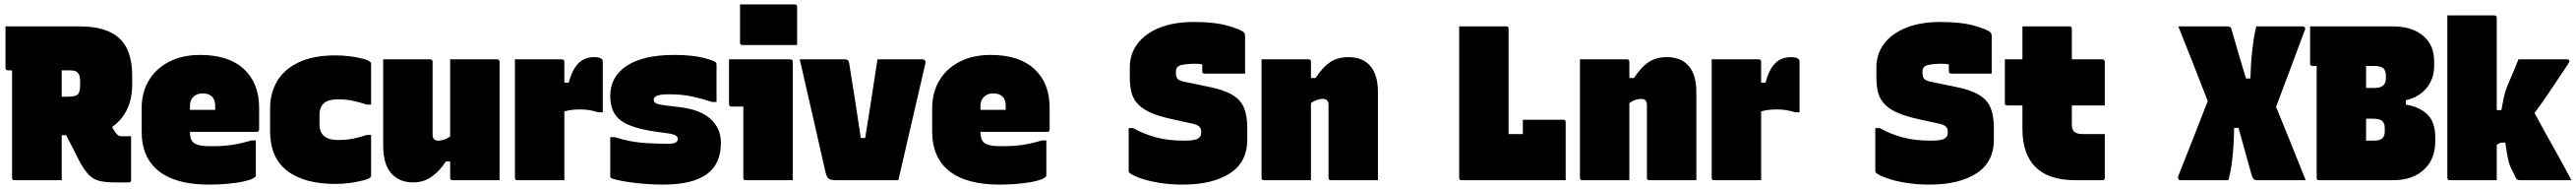

<svg xmlns="http://www.w3.org/2000/svg" viewBox="-20 -820 11730 860"><path d="M261 0H46Q35 0 35 -11V-500H16Q5 -500 5 -511V-700H341Q465 -700 523.5 -646Q582 -592 582 -476V-436Q582 -369 557.5 -320Q533 -271 490 -242Q497 -231 503 -221Q510 -211 516.5 -205.5Q523 -200 533 -200H577V-1Q577 10 566 10H503Q458 10 430.5 2.5Q403 -5 383.5 -25.5Q364 -46 342 -86Q327 -116 312 -145.5Q297 -175 281 -205H261ZM293 -500H261V-380H289Q324 -380 334.5 -391Q345 -402 345 -436V-449Q345 -480 333 -490Q326 -497 315.5 -498.5Q305 -500 293 -500Z M892 -570Q1021 -570 1090.5 -506Q1160 -442 1160 -329V-231Q1160 -220 1149 -220H845Q845 -206 848 -193.5Q851 -181 859 -173Q868 -164 888 -159Q908 -154 954 -155Q999 -155 1038.5 -161Q1078 -167 1125 -181H1145V-23Q1145 -18 1142 -15Q1132 -5 1100.5 3Q1069 11 1025 15.5Q981 20 931 20Q781 20 703 -41.5Q625 -103 625 -223V-327Q625 -399 657.5 -453.5Q690 -508 750 -539Q810 -570 892 -570ZM903 -395Q877 -395 861 -379.5Q845 -364 845 -339V-320H960V-335Q960 -352 956.5 -362.5Q953 -373 946 -380Q931 -395 903 -395Z M1509 -568Q1543 -568 1576.5 -563.5Q1610 -559 1635 -552Q1660 -545 1667 -537Q1670 -534 1670 -529V-344H1650Q1617 -355 1587.5 -361.5Q1558 -368 1517 -368Q1435 -368 1435 -298V-253Q1435 -218 1457 -200Q1479 -183 1517 -183Q1558 -183 1587.5 -189Q1617 -195 1650 -206H1670V-21Q1670 -16 1667 -13Q1660 -6 1635.5 0.5Q1611 7 1577 12Q1543 17 1509 17Q1365 17 1287.5 -43Q1210 -103 1210 -223V-328Q1210 -396 1242 -450.5Q1274 -505 1340.5 -536.5Q1407 -568 1509 -568Z M1939 -550Q1950 -550 1950 -539V-208Q1950 -180 1975 -180Q1988 -180 2001 -184Q2014 -188 2030 -199V-550H2244Q2255 -550 2255 -539V0H2041Q2030 0 2030 -11V-85H2010Q1986 -46 1948.5 -18Q1911 10 1861 10Q1799 10 1762 -31Q1725 -72 1725 -158V-550Z M2550 0H2336Q2325 0 2325 -11V-550H2539Q2550 -550 2550 -539V-444H2570Q2585 -501 2612.5 -530.5Q2640 -560 2687 -560Q2703 -560 2710.5 -557Q2718 -554 2721 -551Q2725 -547 2725 -539V-309H2705Q2665 -322 2623 -322Q2579 -322 2550 -313Z M3024 -166Q3050 -166 3058.5 -172.5Q3067 -179 3067 -188Q3067 -196 3058.5 -202.5Q3050 -209 3024 -213L2966 -221Q2857 -236 2808 -271Q2759 -306 2759 -384Q2759 -471 2834 -520.5Q2909 -570 3050 -570Q3132 -570 3182.5 -557Q3233 -544 3240 -536Q3243 -533 3243 -526V-356H3223Q3177 -371 3131.5 -381Q3086 -391 3025 -391Q2957 -391 2957 -367Q2957 -354 2969 -349Q2981 -344 3012 -340L3072 -333Q3168 -322 3215.5 -279Q3263 -236 3263 -170Q3263 -73 3197.5 -26.5Q3132 20 2999 20Q2961 20 2921 17Q2881 14 2846.5 9Q2812 4 2789 -1.5Q2766 -7 2761 -11Q2759 -13 2759 -18V-196H2779Q2817 -184 2852 -177.5Q2887 -171 2928 -168.5Q2969 -166 3024 -166Z M3365 -11V-335H3311Q3300 -335 3300 -346V-550H3579Q3590 -550 3590 -539V0H3376Q3365 0 3365 -11ZM3350 -800H3599Q3610 -800 3610 -789V-615H3361Q3350 -615 3350 -626Z M3830 -550Q3844 -550 3847 -533Q3861 -448 3874.5 -360Q3888 -272 3900 -192H3920Q3934 -278 3948 -368.5Q3962 -459 3976 -550H4181Q4189 -550 4192.5 -544.5Q4196 -539 4194 -531Q4163 -398 4132.5 -265.5Q4102 -133 4071 0H3785Q3763 0 3753.5 -7Q3744 -14 3738 -42Q3712 -155 3682.5 -286Q3653 -417 3622 -550Z M4492 -570Q4621 -570 4690.5 -506Q4760 -442 4760 -329V-231Q4760 -220 4749 -220H4445Q4445 -206 4448 -193.5Q4451 -181 4459 -173Q4468 -164 4488 -159Q4508 -154 4554 -155Q4599 -155 4638.5 -161Q4678 -167 4725 -181H4745V-23Q4745 -18 4742 -15Q4732 -5 4700.5 3Q4669 11 4625 15.5Q4581 20 4531 20Q4381 20 4303 -41.5Q4225 -103 4225 -223V-327Q4225 -399 4257.5 -453.5Q4290 -508 4350 -539Q4410 -570 4492 -570ZM4503 -395Q4477 -395 4461 -379.5Q4445 -364 4445 -339V-320H4560V-335Q4560 -352 4556.5 -362.5Q4553 -373 4546 -380Q4531 -395 4503 -395Z M5416 -720Q5511 -720 5571 -703Q5631 -686 5644 -673Q5650 -667 5650 -656V-485H5465Q5455 -485 5455 -496V-527Q5441 -530 5422 -530Q5388 -530 5361.5 -524.5Q5335 -519 5335 -495V-485Q5335 -471 5342.5 -461.5Q5350 -452 5378 -447L5480 -426Q5552 -412 5591 -389Q5630 -366 5645 -329.5Q5660 -293 5660 -237V-185Q5660 -82 5580.5 -31Q5501 20 5366 20Q5308 20 5257 11.5Q5206 3 5170.5 -10Q5135 -23 5123 -34Q5120 -37 5120 -42V-237H5140Q5191 -209 5246.5 -194.5Q5302 -180 5372 -180Q5422 -180 5436 -190Q5450 -200 5450 -213V-224Q5450 -234 5441.5 -243.5Q5433 -253 5407 -258L5316 -278Q5252 -292 5213.5 -310.5Q5175 -329 5156 -353Q5137 -377 5131 -405.5Q5125 -434 5125 -468V-513Q5125 -575 5160.5 -621.5Q5196 -668 5261 -694Q5326 -720 5416 -720Z M5950 0H5736Q5725 0 5725 -11V-550H5939Q5950 -550 5950 -539V-465H5971Q6003 -514 6037 -537Q6071 -560 6121 -560Q6186 -560 6220.5 -519.5Q6255 -479 6255 -402V0H6041Q6030 0 6030 -11V-342Q6030 -370 6005 -370Q5992 -370 5979 -366Q5966 -362 5950 -351Z M6636 0Q6625 0 6625 -11V-700H6839Q6850 -700 6850 -689V-210H6915V-275H7099Q7110 -275 7110 -265V0Z M7400 0H7186Q7175 0 7175 -11V-550H7389Q7400 -550 7400 -539V-465H7421Q7453 -514 7487 -537Q7521 -560 7571 -560Q7636 -560 7670.5 -519.5Q7705 -479 7705 -402V0H7491Q7480 0 7480 -11V-342Q7480 -370 7455 -370Q7442 -370 7429 -366Q7416 -362 7400 -351Z M8000 0H7786Q7775 0 7775 -11V-550H7989Q8000 -550 8000 -539V-444H8020Q8035 -501 8062.5 -530.5Q8090 -560 8137 -560Q8153 -560 8160.5 -557Q8168 -554 8171 -551Q8175 -547 8175 -539V-309H8155Q8115 -322 8073 -322Q8029 -322 8000 -313Z M8816 -720Q8911 -720 8971 -703Q9031 -686 9044 -673Q9050 -667 9050 -656V-485H8865Q8855 -485 8855 -496V-527Q8841 -530 8822 -530Q8788 -530 8761.5 -524.5Q8735 -519 8735 -495V-485Q8735 -471 8742.5 -461.5Q8750 -452 8778 -447L8880 -426Q8952 -412 8991 -389Q9030 -366 9045 -329.5Q9060 -293 9060 -237V-185Q9060 -82 8980.5 -31Q8901 20 8766 20Q8708 20 8657 11.5Q8606 3 8570.5 -10Q8535 -23 8523 -34Q8520 -37 8520 -42V-237H8540Q8591 -209 8646.5 -194.5Q8702 -180 8772 -180Q8822 -180 8836 -190Q8850 -200 8850 -213V-224Q8850 -234 8841.5 -243.5Q8833 -253 8807 -258L8716 -278Q8652 -292 8613.5 -310.5Q8575 -329 8556 -353Q8537 -377 8531 -405.5Q8525 -434 8525 -468V-513Q8525 -575 8560.5 -621.5Q8596 -668 8661 -694Q8726 -720 8816 -720Z M9565 -210V-11Q9565 0 9554 0H9432Q9190 0 9190 -235V-340H9121Q9110 -340 9110 -351V-550H9190V-700H9404Q9415 -700 9415 -689V-550H9554Q9565 -550 9565 -539V-340H9415V-252Q9415 -231 9426 -221Q9437 -210 9464 -210Z M9911 0Q9901 0 9899.5 -6.5Q9898 -13 9900 -20Q9934 -105 9967.5 -190Q10001 -275 10034 -360Q10001 -445 9967.5 -530Q9934 -615 9900 -700H10122Q10138 -700 10141 -690Q10157 -633 10174 -576.5Q10191 -520 10208 -463H10228Q10230 -532 10237 -593.5Q10244 -655 10255 -700H10466Q10473 -700 10476.5 -694.5Q10480 -689 10475 -681Q10443 -594 10410.5 -507.5Q10378 -421 10345 -334Q10379 -250 10413 -167Q10447 -84 10480 0H10257Q10250 0 10244 -4.5Q10238 -9 10232 -30Q10219 -75 10204.5 -128.5Q10190 -182 10174 -238H10154Q10153 -165 10146.5 -103.5Q10140 -42 10128 0Z M10877 0H10541Q10530 0 10530 -11V-520H10511Q10500 -520 10500 -531V-700H10875Q10964 -700 11014.5 -657.5Q11065 -615 11065 -541V-521Q11065 -461 11030 -419Q10995 -377 10936 -364V-344Q10998 -334 11034 -299.5Q11070 -265 11070 -194V-176Q11070 -96 11018.5 -48Q10967 0 10877 0ZM10793 -520H10755V-420H10797Q10819 -420 10832 -430.5Q10845 -441 10845 -461V-477Q10845 -497 10835 -508Q10829 -513 10819 -516.5Q10809 -520 10793 -520ZM10755 -180H10789Q10818 -180 10829 -190.5Q10840 -201 10840 -222V-239Q10840 -259 10828.5 -269.5Q10817 -280 10787 -280H10755Z M11350 0H11136Q11125 0 11125 -11V-750H11339Q11350 -750 11350 -739V-319H11371Q11377 -351 11380.5 -368Q11384 -385 11387 -396Q11390 -407 11394.5 -419Q11399 -431 11408 -452Q11420 -479 11429.5 -502Q11439 -525 11449 -550H11669Q11681 -550 11681 -543Q11681 -537 11674 -527Q11621 -448 11585 -394.5Q11549 -341 11522 -306Q11564 -228 11606.5 -153Q11649 -78 11690 0H11457Q11442 0 11437 -10Q11435 -15 11431 -23Q11427 -31 11422 -41Q11408 -67 11402 -93.5Q11396 -120 11389 -171H11368Q11361 -167 11350 -161Z"/></svg>

Font: Recursive Sn Lnr St XBk
Style: Regular
Weight: 1000
Version: Version 1.079;hotconv 1.0.112;makeotfexe 2.5.65598; ttfautoh